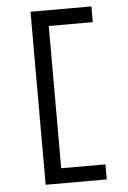

<svg xmlns="http://www.w3.org/2000/svg" viewBox="-54 -710 558 839"><g transform="rotate(-5 225.0 -290.5)"><path d="M112 89V-670H379V-601H186V23H380V89Z"/></g></svg>

Font: Inconsolata SemiCondensed Medium
Style: Regular
Weight: 500
Width: 4
Monospace: yes
Designer: Raph Levien, Cyreal, Brenton Simpson
Foundry: Raph Levien, Cyreal, Google
Version: Version 3.001; ttfautohint (v1.8.2.53-6de2)